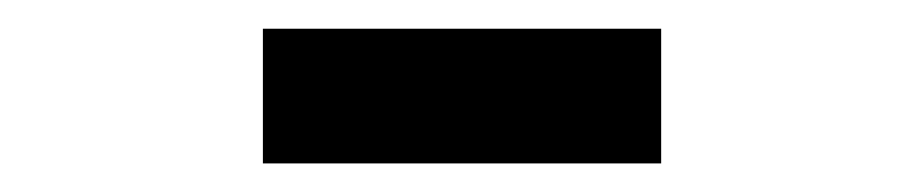

<svg xmlns="http://www.w3.org/2000/svg" viewBox="-20 -705 640 133"><path d="M162.1 -591.8V-685.1H438V-591.8Z"/></svg>

Font: Office Code Pro Bold
Style: Regular
Weight: 700
Designer: Nathan Rutzky & Paul D. Hunt
Foundry: Adobe Systems Incorporated
Version: Version 1.004;PS 001.004;hotconv 1.0.70;makeotf.lib2.5.58329